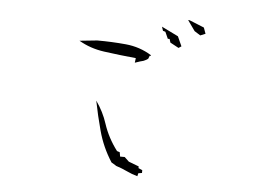

<svg xmlns="http://www.w3.org/2000/svg" viewBox="-48 -776 1095 770"><g transform="rotate(5 500.0 -391.0)"><path d="M532.7 -103.5V-110.4L491.7 -126L473.6 -143.1H455.1L452.1 -160.6L440.9 -164.1Q403.3 -213.9 385.3 -269Q370.1 -316.4 340.3 -358.4Q352.1 -298.3 368.2 -239.3Q385.7 -174.3 422.9 -116.7L439.5 -106.9L441.4 -105Q467.3 -96.7 488 -86.7Q508.8 -76.7 530.8 -70.8L533.7 -83L548.3 -85.4V-96.7ZM538.1 -556.2H542.5V-559.1Q495.6 -588.4 438.7 -593.8Q381.8 -599.1 323.2 -599.1L252.4 -591.8Q298.3 -564.9 354 -557.1Q417.5 -548.3 483.4 -542L481 -523.4Q494.1 -528.3 502.4 -530.5Q510.7 -532.7 514.4 -533.7Q518.1 -534.7 521 -536.6Q527.8 -539.6 533.2 -543.9ZM604.5 -630.4H611.8L616.2 -616.2L650.4 -597.7L661.6 -605L644 -644L577.1 -676.8L582.5 -660.6L592.3 -657.7ZM709 -670.4 732.9 -655.3 753.4 -663.6 744.6 -688 684.6 -712.4H679.2Z"/></g></svg>

Font: Bakudai
Style: Light
Weight: 300
Version: Version 1.48